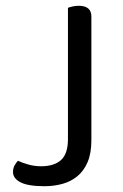

<svg xmlns="http://www.w3.org/2000/svg" viewBox="-20 -633 425 664"><path d="M215 -606Q220 -608 230.5 -610.5Q241 -613 252 -613Q296 -613 296 -576V-148Q296 -103 283 -72.5Q270 -42 247.5 -23.5Q225 -5 195.5 3Q166 11 134 11Q77 11 51 -2.5Q25 -16 25 -38Q25 -52 31 -62Q37 -72 42 -77Q57 -70 78 -64Q99 -58 122 -58Q167 -58 191 -79.5Q215 -101 215 -152V-606Z"/></svg>

Font: Baloo 2 Latin
Style: Regular
Weight: 400
Designer: Sarang Kulkarni and Ek Type
Foundry: Ek Type
Version: Version 1.001